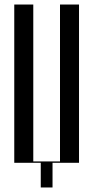

<svg xmlns="http://www.w3.org/2000/svg" viewBox="-20 -719 413 848"><path d="M43 -699H127V-6H245V-699H329V0H212V109H160V0H43Z"/></svg>

Font: Moniqa SemBd Narrow Display
Style: Regular
Weight: 600
Width: 4
Designer: Rajesh Rajput
Foundry: Rajesh Rajput
Version: Version 1.000